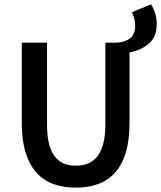

<svg xmlns="http://www.w3.org/2000/svg" viewBox="-20 -850 740 882"><path d="M328 12Q271 12 225.5 -4.5Q180 -21 147.5 -57Q115 -93 97.5 -149.5Q80 -206 80 -287V-654H196V-278Q196 -225 205.5 -188.5Q215 -152 232.5 -130Q250 -108 274 -98.5Q298 -89 328 -89Q358 -89 383 -98.5Q408 -108 426 -130Q444 -152 454 -188.5Q464 -225 464 -278V-654H515Q533 -655 548.5 -659.5Q564 -664 575.5 -672.5Q587 -681 594 -695.5Q601 -710 601 -732Q601 -749 596.5 -765.5Q592 -782 586 -794L674 -830Q685 -813 692.5 -789.5Q700 -766 700 -740Q700 -681 665 -650.5Q630 -620 575 -609V-287Q575 -206 558 -149.5Q541 -93 508.5 -57Q476 -21 430.5 -4.5Q385 12 328 12Z"/></svg>

Font: Processing Sans Pro Semibold
Style: Regular
Weight: 600
Designer: Paul D. Hunt
Foundry: Adobe Systems Incorporated
Version: Version 2.020;PS 2.000;hotconv 1.0.86;makeotf.lib2.5.63406